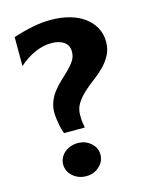

<svg xmlns="http://www.w3.org/2000/svg" viewBox="-111 -792 690 875"><g transform="rotate(-15 234.0 -354.0)"><path d="M139 -205Q132 -223 128.5 -240.5Q125 -258 122 -279Q117 -317 125.5 -345.5Q134 -374 150.5 -396.5Q167 -419 187.5 -438Q208 -457 226.5 -475Q245 -493 257.5 -512Q270 -531 270 -554Q270 -585 247.5 -600.5Q225 -616 189 -616Q150 -616 110.5 -598.5Q71 -581 35 -549V-686Q85 -702 128.5 -710.5Q172 -719 214 -719Q261 -719 301 -708Q341 -697 370 -676Q399 -655 415.5 -625Q432 -595 432 -558Q432 -522 417 -494.5Q402 -467 380 -445Q358 -423 331.5 -403.5Q305 -384 283 -363.5Q261 -343 246 -319.5Q231 -296 231 -265Q231 -248 232.5 -234Q234 -220 237 -205ZM98 -68Q98 -84 105 -98Q112 -112 124 -122.5Q136 -133 152.5 -139Q169 -145 187 -145Q223 -145 248.5 -122.5Q274 -100 274 -68Q274 -35 248.5 -12Q223 11 187 11Q150 11 124 -12Q98 -35 98 -68Z"/></g></svg>

Font: LT Museum
Style: Bold
Weight: 700
Designer: Daniel Lyons
Foundry: LyonsType
Version: Version 1.010